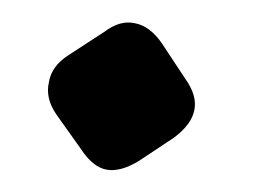

<svg xmlns="http://www.w3.org/2000/svg" viewBox="-20 -386 245 172"><path d="M73.2 -357.3Q87.5 -368.2 100.8 -365.2Q114.2 -362.8 125 -347.2L146 -315.4Q157 -300 154 -287Q151.5 -274.5 136 -262.8L104.2 -241.7Q87.8 -231.8 75.5 -234Q63.2 -236.2 52.5 -252.5L30.4 -283.6Q20.5 -298 23.8 -312.3Q26 -326.6 41.2 -336.5Z"/></svg>

Font: Young Serif Light
Style: Italic
Weight: 300
Italic angle: -10.979°
Designer: Bastien Sozeau
Foundry: NBR — Bastien Sozeau
Version: Version 5.001